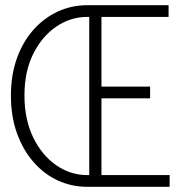

<svg xmlns="http://www.w3.org/2000/svg" viewBox="-20 -718 690 738"><path d="M370 -340V-45H632V0H315Q255 0 202 -24.5Q149 -49 108.5 -95.5Q68 -142 45 -206.5Q22 -271 22 -351Q22 -430 45 -494Q68 -558 108.5 -603.5Q149 -649 202 -673.5Q255 -698 315 -698H628V-653H370V-385H557V-340ZM315 -45H323V-653H315Q251 -653 196 -615.5Q141 -578 107.5 -510.5Q74 -443 74 -351Q74 -259 107.5 -190Q141 -121 196 -83Q251 -45 315 -45Z"/></svg>

Font: Azeret Mono Thin Thin
Style: Regular
Weight: 250
Version: Version 1.002